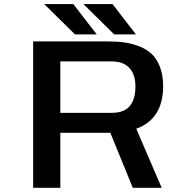

<svg xmlns="http://www.w3.org/2000/svg" viewBox="-20 -898 890 918"><path d="M630 -733.5H526L379 -878.5H518ZM442.5 -733.5H338.5L191.5 -878.5H330.5ZM501.5 -263H268.5V0H138.5V-700H495.5Q540.5 -700 577 -694.8Q613.5 -689.5 648.8 -675.2Q684 -661 707.5 -637.8Q731 -614.5 745.5 -576Q760 -537.5 760 -486.5Q760 -329 631.5 -282.5L753 0H615L507.5 -263ZM268.5 -604.5V-358.5H516Q627.5 -358.5 627.5 -485Q627.5 -542 598.5 -573.2Q569.5 -604.5 512.5 -604.5Z"/></svg>

Font: League Mono Wide Medium
Style: Regular
Weight: 500
Width: 8
Designer: Tyler Finck
Foundry: The League of Moveable Type / Tyler Finck
Version: Version 2.210